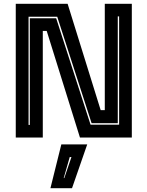

<svg xmlns="http://www.w3.org/2000/svg" viewBox="-20 -720 772 1005"><path d="M129.5 -66H136V-624.5H274L454 -67.5H603.5V-634H596.5V-75H459.5L279.5 -632.5H129.5ZM62.5 0V-700H334L507 -143.5H528.5V-700H670V0H398.5L224.5 -558H204V0ZM244 265 301 36H436.5L357 265ZM313.5 212H316.5L354 102H345Z"/></svg>

Font: Tourney Thin ExtraBold
Style: Regular
Weight: 800
Version: Version 1.015